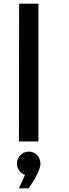

<svg xmlns="http://www.w3.org/2000/svg" viewBox="-20 -770 375 1045"><path d="M83 0H189V-750H84ZM116 182 83 255H135C155 229 200 161 200 120C200 84 173 55 137 55C101 55 72 85 72 120C72 148 90 173 116 182Z"/></svg>

Font: Oakes Medium
Style: Regular
Weight: 500
Designer: Samuel Oakes
Foundry: Samuel Oakes
Version: Version 1.003;PS 001.003;hotconv 1.0.88;makeotf.lib2.5.64775